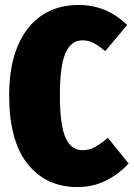

<svg xmlns="http://www.w3.org/2000/svg" viewBox="-20 -736 540 776"><path d="M494 -635 405 -529Q381 -550 359.5 -561.5Q338 -573 314 -573Q267 -573 244.5 -521Q222 -469 222 -350Q222 -232 244.5 -180.5Q267 -129 313 -129Q340 -129 361.5 -140.5Q383 -152 416 -179L500 -75Q461 -33 409 -6.5Q357 20 293 20Q166 20 91.5 -73.5Q17 -167 17 -350Q17 -469 52 -551Q87 -633 150 -674.5Q213 -716 297 -716Q411 -716 494 -635Z"/></svg>

Font: Fira Sans Extra Condensed Black
Style: Regular
Weight: 900
Width: 1
Designer: Carrois Corporate & Edenspiekermann AG
Foundry: Carrois Corporate GbR & Edenspiekermann AG
Version: Version 4.203